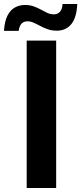

<svg xmlns="http://www.w3.org/2000/svg" viewBox="-70 -944 408 964"><path d="M64 0V-740H212V0ZM-50 -789Q-47 -837 -32.5 -865.5Q-18 -894 5 -906.5Q28 -919 55 -919Q80 -919 99.5 -912Q119 -905 136 -895.5Q153 -886 168 -879Q183 -872 201 -872Q220 -872 231.5 -885.5Q243 -899 244 -924H318Q315 -857 288.5 -823.5Q262 -790 215 -790Q190 -790 170 -797Q150 -804 132.5 -813.5Q115 -823 99 -830Q83 -837 68 -837Q48 -837 37 -824Q26 -811 24 -789Z"/></svg>

Font: Exo Thin
Style: Bold
Weight: 700
Version: Version 2.000